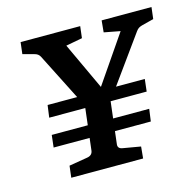

<svg xmlns="http://www.w3.org/2000/svg" viewBox="-80 -583 680 666"><g transform="rotate(-15 259.5 -250.0)"><path d="M70 -161H420L414 -117H65ZM83 -265H432L427 -221H77ZM217 -210 104 -433Q98 -444 85 -447L44 -458L49 -500H263L258 -458L199 -447L288 -256H263L394 -447L336 -458L340 -500H519L514 -458L471 -447Q464 -445 459 -442Q454 -439 449 -432L289 -210ZM97 0 102 -42 168 -53Q187 -56 189 -73L209 -242H300L280 -73Q277 -56 295 -53L359 -42L355 0Z"/></g></svg>

Font: Rasa Medium
Style: Italic
Weight: 500
Italic angle: -7.10001°
Designer: Anna Giedrys (Yrsa+Rasa design), David Brezina (Yrsa art-direction, Rasa art-direction, design)
Foundry: Rosetta Type Foundry
Version: Version 2.004